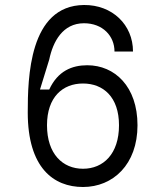

<svg xmlns="http://www.w3.org/2000/svg" viewBox="-20 -736 640 768"><path d="M312 -61C231 -61 168 -120 168 -235C168 -348 231 -402 312 -402C393 -402 456 -348 456 -235C456 -120 393 -61 312 -61ZM312 12C432 12 530 -78 530 -235C530 -390 439 -475 329 -475C268 -475 211 -452 177 -378H140L177 -498C192 -570 231 -643 316 -643C391 -643 438 -592 438 -530H512C512 -637 429 -717 316 -716C96 -714 91 -423 91 -286C91 -65 194 12 312 12Z"/></svg>

Font: Fliege Mono Light
Style: Regular
Weight: 300
Version: Version 0.020;Glyphs 3.3 (3306)